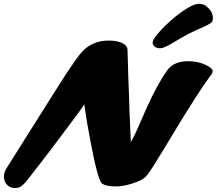

<svg xmlns="http://www.w3.org/2000/svg" viewBox="-41 -955 1128 1000"><path d="M901.9 -890.6Q963.4 -935.1 995.6 -935.1Q1019.5 -935.1 1036.1 -920.4Q1067.9 -893.1 1067.9 -861.8Q1067.9 -856 1065.4 -843.8Q1056.2 -832 1027.8 -818.8L978.5 -796.9Q939.5 -779.3 904.8 -758.8L851.6 -727.5Q811 -703.6 793 -703.6Q774.9 -703.6 764.4 -712.6Q753.9 -721.7 753.9 -732.2Q753.9 -742.7 766.8 -761.2Q779.8 -779.8 800.8 -802Q821.8 -824.2 848.4 -847.9Q875 -871.6 901.9 -890.6ZM104 -20.5Q73.7 18.1 54.4 22.2Q35.2 26.4 22.5 22.9Q9.8 19.5 0 11.7Q-20.5 -5.9 -20.5 -35.2Q-20.5 -56.6 -7.3 -78.1Q277.3 -530.8 302.2 -568.4Q360.8 -655.3 370.1 -666L382.3 -680.7Q437 -743.7 524.4 -743.7Q592.3 -743.7 617.2 -713.9Q623 -707.5 623.3 -689.5Q623.5 -671.4 625 -631.8L627.4 -547.9Q628.9 -503.4 630.9 -457L633.8 -366.2Q637.7 -278.3 640.6 -214.8Q659.7 -248.5 679.2 -293.5L720.7 -388.2Q777.3 -515.1 830.1 -588.9Q863.3 -636.2 939.5 -636.2Q995.6 -636.2 1040 -611.8Q1066.9 -597.2 1066.4 -585.9Q1066.4 -575.7 1059.1 -566.4L1048.8 -552.2Q1014.2 -503.9 980.5 -451.7L915 -347.7Q777.3 -120.1 755.4 -86.4Q733.4 -52.7 721.9 -39.3Q710.4 -25.9 692.1 -16.6Q673.8 -7.3 650.4 0Q599.6 16.1 565.9 16.1Q509.3 16.1 489.3 0Q467.8 -19.5 428.7 -226.6L412.1 -318.4Q404.3 -365.2 397.9 -411.6Q381.8 -386.7 356.4 -352.5L212.9 -161.1Z"/></svg>

Font: Sarina
Style: Regular
Weight: 400
Designer: James Grieshaber
Foundry: James Grieshaber
Version: Version 1.001